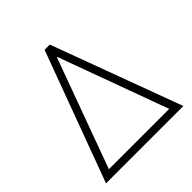

<svg xmlns="http://www.w3.org/2000/svg" viewBox="-194 -870 1013 1013"><g transform="rotate(-45 312.0 -364.0)"><path d="M23.4 0 292.5 -727.5H331.5L600.6 0ZM86.9 -42H537.1L313.5 -653.3H310.5Z"/></g></svg>

Font: Inter 20pt ExtraLight
Style: Regular
Weight: 250
Version: Version 4.001;git-66647c0bb